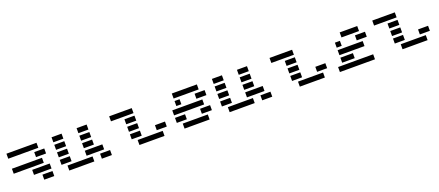

<svg xmlns="http://www.w3.org/2000/svg" viewBox="106 -2100 8040 3516"><g transform="rotate(-20 4126.0 -342.0)"><path d="M585.9 0V-97.7H781.2V0ZM683.6 -683.6V-585.9H97.7V-683.6ZM585.9 -439.5V-537.1H781.2V-439.5ZM97.7 -293V-390.6H683.6V-293ZM439.5 -146.5V-244.1H781.2V-146.5Z M976.6 -585.9V-683.6H1171.9V-585.9ZM1464.8 -585.9V-683.6H1660.2V-585.9ZM976.6 -439.5V-537.1H1171.9V-439.5ZM1464.8 -439.5V-537.1H1660.2V-439.5ZM976.6 -293V-390.6H1171.9V-293ZM1464.8 -293V-390.6H1660.2V-293ZM976.6 -146.5V-244.1H1171.9V-146.5ZM1806.6 -244.1V-146.5H1464.8V-244.1ZM1074.2 0V-97.7H1562.5V0ZM1709 0V-97.7H1904.3V0Z M2441.4 0V-97.7H2929.7V0ZM2539.1 -683.6V-585.9H2099.6V-683.6ZM2539.1 -439.5H2343.8V-537.1H2539.1ZM2539.1 -293H2343.8V-390.6H2539.1ZM3027.3 -146.5H2832V-244.1H3027.3ZM2539.1 -146.5H2343.8V-244.1H2539.1Z M3320.3 0V-97.7H3808.6V0ZM3808.6 -683.6V-585.9H3320.3V-683.6ZM3418 -439.5H3320.3V-537.1H3418ZM3710.9 -439.5V-537.1H3906.2V-439.5ZM3222.7 -293V-390.6H3808.6V-293ZM3222.7 -146.5V-244.1H3418V-146.5ZM3710.9 -146.5V-244.1H3906.2V-146.5Z M4101.6 -585.9V-683.6H4296.9V-585.9ZM4589.8 -585.9V-683.6H4785.2V-585.9ZM4101.6 -439.5V-537.1H4296.9V-439.5ZM4589.8 -439.5V-537.1H4785.2V-439.5ZM4101.6 -293V-390.6H4296.9V-293ZM4589.8 -293V-390.6H4785.2V-293ZM4101.6 -146.5V-244.1H4296.9V-146.5ZM4931.6 -244.1V-146.5H4589.8V-244.1ZM4199.2 0V-97.7H4687.5V0ZM4834 0V-97.7H5029.3V0Z M5566.4 0V-97.7H6054.7V0ZM5664.1 -683.6V-585.9H5224.6V-683.6ZM5664.1 -439.5H5468.8V-537.1H5664.1ZM5664.1 -293H5468.8V-390.6H5664.1ZM6152.3 -146.5H5957V-244.1H6152.3ZM5664.1 -146.5H5468.8V-244.1H5664.1Z M6933.6 -683.6V-585.9H6591.8V-683.6ZM7031.2 -97.7V0H6347.7V-97.7ZM6445.3 -146.5V-244.1H6689.5V-146.5ZM6445.3 -293V-390.6H6933.6V-293ZM6835.9 -439.5V-537.1H7031.2V-439.5ZM6543 -439.5H6445.3V-537.1H6543Z M7568.4 0V-97.7H8056.6V0ZM7666 -683.6V-585.9H7226.6V-683.6ZM7666 -439.5H7470.7V-537.1H7666ZM7666 -293H7470.7V-390.6H7666ZM8154.3 -146.5H7959V-244.1H8154.3ZM7666 -146.5H7470.7V-244.1H7666Z"/></g></svg>

Font: Trigram
Style: Regular
Weight: 400
Designer: GGBotNet
Foundry: GGBotNet
Version: 1.05